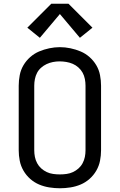

<svg xmlns="http://www.w3.org/2000/svg" viewBox="-20 -998 640 1026"><path d="M300 8Q272 8 243.5 3.5Q215 -1 189 -12Q163 -23 141.5 -42Q120 -61 105.5 -86Q91 -111 85.5 -139Q80 -167 80 -195V-540Q80 -568 85.5 -596.5Q91 -625 105.5 -649.5Q120 -674 141.5 -693Q163 -712 189 -723Q215 -734 243.5 -740Q272 -746 300 -746Q328 -746 356.5 -740Q385 -734 411 -723Q437 -712 458.5 -693Q480 -674 494.5 -649.5Q509 -625 514.5 -596.5Q520 -568 520 -540V-195Q520 -167 514.5 -139Q509 -111 494.5 -86Q480 -61 458.5 -42Q437 -23 411 -12Q385 -1 356.5 3.5Q328 8 300 8ZM300 -66Q318 -66 336 -68.5Q354 -71 370 -78.5Q386 -86 399.5 -98Q413 -110 421.5 -126Q430 -142 433.5 -159.5Q437 -177 437 -195V-540Q437 -558 433.5 -576Q430 -594 421.5 -609.5Q413 -625 399 -637.5Q385 -650 368.5 -657Q352 -664 334 -667Q316 -670 298 -670Q280 -670 262.5 -666.5Q245 -663 229 -655.5Q213 -648 199.5 -636Q186 -624 178 -608.5Q170 -593 166.5 -575.5Q163 -558 163 -540V-195Q163 -177 166.5 -159.5Q170 -142 178.5 -126Q187 -110 200.5 -98Q214 -86 230 -78.5Q246 -71 264 -68.5Q282 -66 300 -66ZM407 -796 300 -923 193 -796 126 -850 254 -978H346L474 -850Z"/></svg>

Font: Zed Mono Extended
Style: Regular
Weight: 400
Width: 7
Monospace: yes
Designer: Belleve Invis
Foundry: Belleve Invis
Version: Version 1.0.0; ttfautohint (v1.8.4)